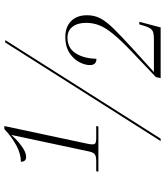

<svg xmlns="http://www.w3.org/2000/svg" viewBox="42 -800 758 882"><g transform="rotate(-90 421.0 -359.0)"><path d="M73 -286 76 -296H126Q140 -296 150.5 -301Q161 -306 166 -328L242 -685H241Q221 -661 192 -639.5Q163 -618 141 -618Q119 -618 119 -642Q155 -642 194 -663Q233 -684 269 -718H283L201 -333Q198 -318 199 -310Q200 -300 208.5 -298Q217 -296 228 -296H283L281 -286ZM214 0 667 -714H678L225 0ZM503 0 508 -22 628 -136Q679 -185 707 -219.5Q735 -254 746 -282.5Q757 -311 757 -342Q757 -382 739 -405Q721 -428 689 -428Q641 -428 617 -390Q593 -352 592 -295Q563 -295 563 -325Q563 -348 577 -374.5Q591 -401 620 -419.5Q649 -438 692 -438Q738 -438 765 -411.5Q792 -385 792 -338Q792 -304 777.5 -276.5Q763 -249 729 -214.5Q695 -180 637 -127L531 -31H682Q703 -31 714 -34.5Q725 -38 732 -49Q739 -60 746 -84L750 -98H762L736 0Z"/></g></svg>

Font: Noto Serif Display Condensed ExtraLight
Style: Italic
Weight: 200
Width: 3
Italic angle: -12°
Designer: Monotype Design Team
Foundry: Monotype Imaging Inc.
Version: Version 2.009